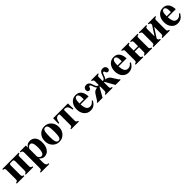

<svg xmlns="http://www.w3.org/2000/svg" viewBox="513 -2287 4306 4306"><g transform="rotate(-45 2665.5 -134.0)"><path d="M351 -84V-380Q351 -429 308 -429H255Q231 -429 222 -417.5Q213 -406 213 -380V-84Q213 -55 223.5 -41.5Q234 -28 261 -24V0H21V-24Q54 -31 64 -43Q74 -55 74 -87V-376Q74 -408 64 -420Q54 -432 21 -437V-461H543V-437Q510 -432 500 -420Q490 -408 490 -376V-87Q490 -55 500 -43Q510 -31 543 -24V0H303V-24Q330 -28 340.5 -41.5Q351 -55 351 -84Z M768 -461V-392Q793 -436 823.5 -454.5Q854 -473 899 -473Q984 -473 1032 -415.5Q1080 -358 1080 -249Q1080 -131 1028.5 -59Q977 13 888 13Q854 13 830 0.5Q806 -12 770 -47V79Q770 131 786.5 155Q803 179 847 181V205H575V181Q610 175 620.5 162.5Q631 150 631 118V-372Q631 -405 620 -418.5Q609 -432 576 -437V-461ZM770 -346V-107Q782 -78 802.5 -60Q823 -42 847 -42Q932 -42 932 -234Q932 -416 856 -416Q819 -416 788 -379Q770 -358 770 -346Z M1366 -473Q1461 -473 1524.5 -404Q1588 -335 1588 -229Q1588 -124 1523.5 -55Q1459 14 1362 14Q1267 14 1202 -54.5Q1137 -123 1137 -228Q1137 -337 1201.5 -405Q1266 -473 1366 -473ZM1363 -442Q1317 -442 1300.5 -394.5Q1284 -347 1284 -218Q1284 -109 1302 -63Q1320 -17 1363 -17Q1406 -17 1423.5 -61.5Q1441 -106 1441 -218Q1441 -346 1424 -394Q1407 -442 1363 -442Z M1937 -402V-85Q1937 -54 1949.5 -41Q1962 -28 1990 -24V0H1745V-24Q1780 -32 1789 -43Q1798 -54 1798 -88V-402Q1798 -429 1770 -429Q1717 -429 1692.5 -394Q1668 -359 1654 -288H1630L1634 -461H2103L2105 -288H2081Q2074 -319 2070 -335Q2066 -351 2056.5 -372.5Q2047 -394 2036 -404Q2025 -414 2006 -421.5Q1987 -429 1961 -429Q1937 -429 1937 -402Z M2524 -126 2548 -112Q2504 -42 2459.5 -14Q2415 14 2350 14Q2260 14 2203 -53.5Q2146 -121 2146 -224Q2146 -336 2203.5 -404.5Q2261 -473 2355 -473Q2438 -473 2483 -423Q2536 -365 2542 -245H2287Q2290 -204 2295.5 -175Q2301 -146 2313.5 -117Q2326 -88 2350 -73Q2374 -58 2409 -58Q2441 -58 2467 -73.5Q2493 -89 2524 -126ZM2285 -277H2419V-303Q2419 -376 2410 -395Q2398 -420 2386.5 -431Q2375 -442 2355 -442Q2320 -442 2302.5 -403.5Q2285 -365 2285 -277Z M2883 -262V-379Q2883 -433 2835 -437V-461H3057V-438Q3026 -434 3017.5 -422Q3009 -410 3009 -376V-262Q3040 -262 3057.5 -283Q3075 -304 3089 -348.5Q3103 -393 3112 -409Q3128 -438 3149 -452.5Q3170 -467 3210 -467Q3248 -467 3272 -443Q3296 -419 3296 -385Q3296 -359 3282.5 -342.5Q3269 -326 3242 -326Q3222 -326 3210.5 -337.5Q3199 -349 3195.5 -363Q3192 -377 3185 -388.5Q3178 -400 3166 -400Q3147 -400 3133.5 -367.5Q3120 -335 3106.5 -297.5Q3093 -260 3074 -252V-250Q3158 -242 3196 -183L3288 -39Q3297 -24 3313 -24V0H3151L3030 -214Q3023 -227 3009 -227V-84Q3009 -49 3017.5 -39Q3026 -29 3061 -24V0H2835V-24Q2883 -28 2883 -84V-227Q2869 -227 2862 -214L2741 0H2579V-24Q2595 -24 2604 -39L2696 -183Q2734 -242 2818 -250V-252Q2799 -260 2785.5 -297.5Q2772 -335 2758.5 -367.5Q2745 -400 2726 -400Q2714 -400 2707 -388.5Q2700 -377 2696.5 -363Q2693 -349 2681.5 -337.5Q2670 -326 2650 -326Q2623 -326 2609.5 -342.5Q2596 -359 2596 -385Q2596 -420 2620 -443.5Q2644 -467 2682 -467Q2722 -467 2743 -452.5Q2764 -438 2780 -409Q2789 -393 2803 -348.5Q2817 -304 2834.5 -283Q2852 -262 2883 -262Z M3730 -126 3754 -112Q3710 -42 3665.5 -14Q3621 14 3556 14Q3466 14 3409 -53.5Q3352 -121 3352 -224Q3352 -336 3409.5 -404.5Q3467 -473 3561 -473Q3644 -473 3689 -423Q3742 -365 3748 -245H3493Q3496 -204 3501.5 -175Q3507 -146 3519.5 -117Q3532 -88 3556 -73Q3580 -58 3615 -58Q3647 -58 3673 -73.5Q3699 -89 3730 -126ZM3491 -277H3625V-303Q3625 -376 3616 -395Q3604 -420 3592.5 -431Q3581 -442 3561 -442Q3526 -442 3508.5 -403.5Q3491 -365 3491 -277Z M4122 -84V-225H3984V-84Q3984 -55 3994.5 -41.5Q4005 -28 4032 -24V0H3792V-24Q3825 -31 3835 -43Q3845 -55 3845 -87V-376Q3845 -408 3835 -420Q3825 -432 3792 -437V-461H4032V-437Q4000 -432 3992 -421Q3984 -410 3984 -376V-257H4122V-376Q4122 -410 4114 -421Q4106 -432 4074 -437V-461H4314V-437Q4281 -432 4271 -420Q4261 -408 4261 -376V-87Q4261 -55 4271 -43Q4281 -31 4314 -24V0H4074V-24Q4101 -28 4111.5 -41.5Q4122 -55 4122 -84Z M4686 -84V-309L4540 -84Q4540 -54 4550.5 -41Q4561 -28 4588 -24V0H4352V-24Q4385 -31 4395 -43Q4405 -55 4405 -87V-376Q4405 -408 4395 -420Q4385 -432 4352 -437V-461H4588V-437Q4556 -432 4548 -421Q4540 -410 4540 -376V-151L4686 -376Q4686 -410 4678 -421Q4670 -432 4638 -437V-461H4874V-437Q4841 -432 4831 -420Q4821 -408 4821 -376V-87Q4821 -55 4831 -43Q4841 -31 4874 -24V0H4638V-24Q4665 -28 4675.5 -41.5Q4686 -55 4686 -84Z M5290 -126 5314 -112Q5270 -42 5225.5 -14Q5181 14 5116 14Q5026 14 4969 -53.5Q4912 -121 4912 -224Q4912 -336 4969.5 -404.5Q5027 -473 5121 -473Q5204 -473 5249 -423Q5302 -365 5308 -245H5053Q5056 -204 5061.5 -175Q5067 -146 5079.5 -117Q5092 -88 5116 -73Q5140 -58 5175 -58Q5207 -58 5233 -73.5Q5259 -89 5290 -126ZM5051 -277H5185V-303Q5185 -376 5176 -395Q5164 -420 5152.5 -431Q5141 -442 5121 -442Q5086 -442 5068.5 -403.5Q5051 -365 5051 -277Z"/></g></svg>

Font: STIX
Style: Bold
Weight: 700
Designer: MicroPress Inc., with final additions and corrections provided by Coen Hoffman, Elsevier (retired)
Version: Version 1.1.1